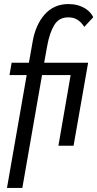

<svg xmlns="http://www.w3.org/2000/svg" viewBox="-20 -721 482 950"><path d="M90.5 209H14.5L112 -349.5H27L37.5 -410.5H123L141.5 -515Q148.5 -556 163.5 -590Q178.5 -624 200.8 -649.2Q223 -674.5 252.8 -687.8Q282.5 -701 319 -701Q366 -701 402.5 -678.5Q429 -661.5 441.5 -636L397 -588Q382.5 -611 363.8 -623Q345 -635 320 -635H314.5Q270.5 -634 247.8 -595.8Q225 -557.5 213.5 -493.5L198.5 -410.5H416L344 0H269L329.5 -349.5H188Z"/></svg>

Font: Lucymar Sans
Style: Italic
Weight: 400
Italic angle: -10°
Foundry: The League of Moveable Type (original font) / Main changes by Cristiano Sobral with portions from Mirco Monsees
Version: Version 2.00;August 30, 2020;FontCreator 13.0.0.2681 64-bit